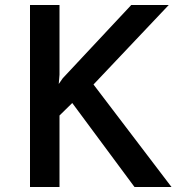

<svg xmlns="http://www.w3.org/2000/svg" viewBox="-20 -748 729 768"><path d="M218 -449 215 -412 231 -435 505 -728H655L354 -410L666 0H518L269 -336L218 -286V0H100V-728H218Z"/></svg>

Font: Synthetic SemiBold
Style: Regular
Weight: 600
Designer: Santiago Orozco
Foundry: Typemade
Version: Version 2.000; ttfautohint (v1.8.4.7-5d5b)